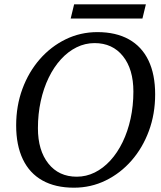

<svg xmlns="http://www.w3.org/2000/svg" viewBox="-20 -855 747 891"><path d="M323 16Q237 16 177 -17.5Q117 -51 86 -116Q55 -181 55 -273Q55 -364 84 -442.5Q113 -521 164.5 -580Q216 -639 284.5 -672.5Q353 -706 432 -706Q518 -706 578 -672.5Q638 -639 669 -574.5Q700 -510 700 -417Q700 -326 671 -247.5Q642 -169 590.5 -110Q539 -51 470.5 -17.5Q402 16 323 16ZM336 -35Q380 -35 419.5 -54.5Q459 -74 492 -110Q525 -146 549 -195.5Q573 -245 586 -304.5Q599 -364 599 -430Q599 -534 550.5 -594.5Q502 -655 419 -655Q375 -655 335.5 -635.5Q296 -616 263 -580Q230 -544 206 -494.5Q182 -445 169 -385.5Q156 -326 156 -260Q156 -157 204.5 -96Q253 -35 336 -35ZM308 -769 324 -835H657L641 -769Z"/></svg>

Font: Platypi Light
Style: Italic
Weight: 300
Italic angle: -13°
Designer: David Sargent
Foundry: Bolt Cutter Type
Version: Version 1.200